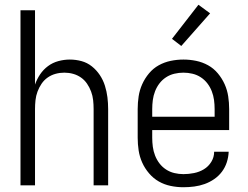

<svg xmlns="http://www.w3.org/2000/svg" viewBox="-20 -778 1040 806"><path d="M66 0V-735H127V-423Q135 -446 148.5 -466Q162 -486 181.5 -500.5Q201 -515 225 -521.5Q249 -528 273 -528Q298 -528 322 -521.5Q346 -515 365.5 -499.5Q385 -484 399 -463Q413 -442 420.5 -418Q428 -394 431 -369.5Q434 -345 434 -320V0H373V-320Q373 -339 371 -357.5Q369 -376 362.5 -393.5Q356 -411 345.5 -426.5Q335 -442 320 -452.5Q305 -463 287 -468Q269 -473 250 -473Q231 -473 213 -468Q195 -463 180 -452.5Q165 -442 154.5 -426.5Q144 -411 137.5 -393.5Q131 -376 129 -357.5Q127 -339 127 -320V0Z M750 8Q723 8 696.5 2.5Q670 -3 647 -16Q624 -29 606 -50Q588 -71 577 -95.5Q566 -120 562 -146.5Q558 -173 558 -200V-320Q558 -347 562 -373.5Q566 -400 577 -424.5Q588 -449 605.5 -470Q623 -491 646.5 -504Q670 -517 696.5 -522.5Q723 -528 750 -528Q777 -528 803.5 -522.5Q830 -517 853.5 -504Q877 -491 894.5 -470Q912 -449 923 -424.5Q934 -400 938 -373.5Q942 -347 942 -320V-232H619V-200Q619 -181 621.5 -162Q624 -143 631 -125Q638 -107 649.5 -92Q661 -77 677 -66.5Q693 -56 712 -51.5Q731 -47 750 -47Q772 -47 794.5 -51.5Q817 -56 836 -67.5Q855 -79 867 -98.5Q879 -118 879 -141H940Q939 -118 932 -96.5Q925 -75 911.5 -57Q898 -39 879 -26Q860 -13 839 -5.5Q818 2 795.5 5Q773 8 750 8ZM619 -288H881V-320Q881 -339 878.5 -358Q876 -377 869 -395Q862 -413 850.5 -428Q839 -443 823 -453.5Q807 -464 788 -468.5Q769 -473 750 -473Q731 -473 712 -468.5Q693 -464 677 -453.5Q661 -443 649.5 -428Q638 -413 631 -395Q624 -377 621.5 -358Q619 -339 619 -320ZM741 -585 702 -615 813 -758 862 -722Z"/></svg>

Font: Iosevka Term Curly Light
Style: Regular
Weight: 300
Designer: Belleve Invis
Foundry: Belleve Invis
Version: Version 32.3.0